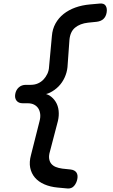

<svg xmlns="http://www.w3.org/2000/svg" viewBox="-20 -891 640 1084"><path d="M360 173 306 168Q263 164 230 149.5Q197 135 177 111.5Q157 88 150.5 56Q144 24 155 -16L203 -206Q209 -228 207 -246.5Q205 -265 196.5 -278.5Q188 -292 173 -300Q158 -308 136 -308H108Q85 -308 73.5 -322.5Q62 -337 66 -360Q70 -383 86 -397.5Q102 -412 126 -412H153Q176 -412 194 -420Q212 -428 225 -441.5Q238 -455 247 -473.5Q256 -492 257 -514L273 -688Q276 -727 293.5 -758.5Q311 -790 339.5 -812.5Q368 -835 405.5 -848.5Q443 -862 488 -866L544 -871Q568 -873 577 -858Q586 -843 582 -820Q578 -797 564 -784Q550 -771 526 -768L477 -763Q432 -758 404 -735Q376 -712 372 -665L361 -512Q358 -482 345 -453.5Q332 -425 311 -403.5Q290 -382 262 -368Q252 -363 240 -360Q250 -357 259 -352Q281 -338 294.5 -316Q308 -294 311 -266Q314 -238 307 -208L262 -36Q255 -13 257.5 4.5Q260 22 269.5 33.5Q279 45 294.5 51.5Q310 58 332 61L379 66Q402 69 411.5 83Q421 97 416.5 120Q412 143 398 159Q384 175 360 173Z"/></svg>

Font: Maple Mono NL Medium
Style: Italic
Weight: 500
Italic angle: -10°
Monospace: yes
Designer: subframe7536
Version: Version 7.000